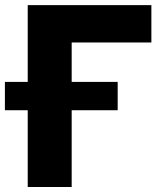

<svg xmlns="http://www.w3.org/2000/svg" viewBox="-64 -748 646 768"><path d="M541.5 -727.5V-578.1H222.7V0H46.9V-727.5ZM-44.4 -307.1V-420.4H406.7V-307.1Z"/></svg>

Font: Inter Display ExtraBold
Style: Regular
Weight: 800
Designer: Rasmus Andersson
Foundry: rsms
Version: Version 4.000;git-a52131595